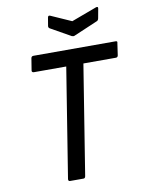

<svg xmlns="http://www.w3.org/2000/svg" viewBox="-92 -906 729 970"><g transform="rotate(-10 272.5 -421.0)"><path d="M188 0Q178 0 179 -11L269 -573H102Q98 -573 95 -576Q92 -579 93 -583L103 -645Q105 -655 115 -655H537Q541 -655 543.5 -653Q546 -651 544 -645L535 -583Q533 -573 524 -573H357L267 -11Q265 0 257 0ZM468 -841Q473 -843 476.5 -841.5Q480 -840 479 -834L470 -785Q468 -775 462 -772L338 -719Q332 -716 324 -719L221 -777Q213 -781 214 -790L221 -832Q223 -844 233 -840L339 -793Z"/></g></svg>

Font: Sofia Sans Semi Condensed Medium
Style: Italic
Weight: 500
Italic angle: -9°
Version: Version 4.100